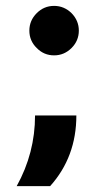

<svg xmlns="http://www.w3.org/2000/svg" viewBox="-20 -518 360 652"><path d="M99 -126Q99 1.7 36.7 114H150.3Q239.3 15 239.3 -126ZM163.7 -330Q198 -330 223 -355Q247.7 -379.7 247.7 -414Q247.7 -448 223 -473.3Q197.7 -498 163.7 -498Q129.3 -498 104.7 -473.3Q79.7 -448.3 79.7 -414Q79.7 -379.3 104.7 -355Q129 -330 163.7 -330Z"/></svg>

Font: Unageo Variable
Style: Regular
Weight: 300
Designer: Richard Sepsi
Foundry: Richard Sepsi
Version: Version 2.200